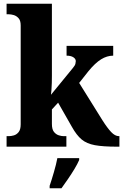

<svg xmlns="http://www.w3.org/2000/svg" viewBox="-20 -780 656 1021"><path d="M15 0V-56H28Q39 -56 53.5 -60Q68 -64 79 -77.5Q90 -91 90 -119V-645Q90 -671 78.5 -683.5Q67 -696 52.5 -700Q38 -704 28 -704H15V-760H256V-378Q256 -361 255.5 -339.5Q255 -318 253.5 -300Q252 -282 251 -276L368 -419Q379 -432 381 -441Q383 -450 383 -455Q383 -467 370 -475.5Q357 -484 334 -484V-536H582V-484Q549 -484 517.5 -464.5Q486 -445 450 -401L401 -339L525 -140Q551 -99 571.5 -77.5Q592 -56 612 -56H615V0H603Q528 0 484.5 -8Q441 -16 414 -38.5Q387 -61 362 -106L289 -234L256 -198V-121Q256 -92 267 -78.5Q278 -65 292.5 -60.5Q307 -56 317 -56H333V0ZM244 208Q254 179 266.5 136Q279 93 285 61H401V71Q392 92 376 118.5Q360 145 341.5 172Q323 199 307 221H244Z"/></svg>

Font: Noto Serif SemiCondensed ExtraBold
Style: Regular
Weight: 800
Width: 4
Designer: Monotype Design Team
Foundry: Monotype Imaging Inc.
Version: Version 2.015